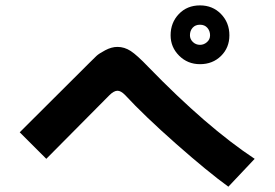

<svg xmlns="http://www.w3.org/2000/svg" viewBox="-20 -828 1040 727"><path d="M54.7 -327.1 317.4 -588.9Q335.9 -607.4 345.2 -616.2Q354.5 -625 378.4 -637.7Q402.3 -650.4 424.8 -650.4Q451.2 -650.4 475.1 -634.8Q499 -619.1 541 -575.2Q762.7 -346.7 944.3 -226.6L844.7 -121.1Q767.6 -176.8 647 -283.2Q526.4 -389.6 453.1 -468.8Q437.5 -484.4 424.8 -484.4Q411.1 -484.4 393.6 -466.8L155.3 -226.6ZM699.2 -694.3Q699.2 -679.7 710.4 -668.9Q721.7 -658.2 737.3 -658.2Q752 -658.2 763.7 -668.5Q775.4 -678.7 775.4 -694.3Q775.4 -710.9 765.1 -722.7Q754.9 -734.4 737.3 -734.4Q719.7 -734.4 709.5 -723.1Q699.2 -711.9 699.2 -694.3ZM626 -694.3Q626 -742.2 657.2 -774.9Q688.5 -807.6 737.3 -807.6Q785.2 -807.6 816.9 -774.9Q848.6 -742.2 848.6 -694.3Q848.6 -647.5 816.9 -616.2Q785.2 -585 737.3 -585Q690.4 -585 658.2 -617.2Q626 -649.4 626 -694.3Z"/></svg>

Font: Gothic A1 Black
Style: Regular
Weight: 900
Version: Version 2.50